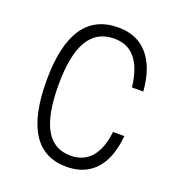

<svg xmlns="http://www.w3.org/2000/svg" viewBox="-146 -934 992 1069"><g transform="rotate(20 350.0 -400.0)"><path d="M365 14Q232 14 165 -89.5Q98 -193 98 -400Q98 -607 167 -710.5Q236 -814 374 -814Q449 -814 502 -781Q555 -748 586.5 -684Q618 -620 625 -526H558Q546 -636 500 -692Q454 -748 374 -748Q271 -748 220 -662Q169 -576 169 -400Q169 -224 217.5 -138Q266 -52 365 -52Q442 -52 487 -103.5Q532 -155 544 -257H611Q603 -169 572.5 -108.5Q542 -48 489.5 -17Q437 14 365 14Z"/></g></svg>

Font: Martian Mono SemiExpanded ExtraLight
Style: Regular
Weight: 250
Monospace: yes
Version: Version 0.930